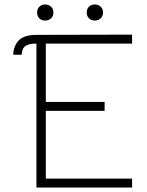

<svg xmlns="http://www.w3.org/2000/svg" viewBox="-20 -840 659 859"><path d="M92 -633Q84 -626 81 -617Q78 -608 77 -595H39Q41 -638 67 -662Q91 -684 144 -684L571 -685V-645H185V-384H448V-344H185V-41H571V-1H143V-645Q123 -645 112 -642Q101 -639 92 -633ZM146 -784Q146 -800 156 -810Q166 -820 182 -820Q198 -820 208.5 -810Q219 -800 219 -784Q219 -768 208.5 -758Q198 -748 182 -748Q166 -748 156 -758Q146 -768 146 -784ZM368 -784Q368 -800 378 -810Q388 -820 404 -820Q420 -820 430.5 -810Q441 -800 441 -784Q441 -768 430.5 -758Q420 -748 404 -748Q388 -748 378 -758Q368 -768 368 -784Z"/></svg>

Font: Bellota Light
Style: Regular
Weight: 300
Designer: Kemie Guaida
Foundry: Kemie Guaida
Version: Version 4.001